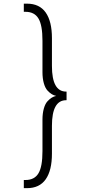

<svg xmlns="http://www.w3.org/2000/svg" viewBox="-20 -828 490 1024"><path d="M332.5 -339.5H335V-293.5H332.5Q257 -293.5 257 -157V-8.5Q257 81 223.8 128.2Q190.5 175.5 124 175.5H107V132H116Q163.5 132 185 96.5Q206.5 61 206.5 -22V-189.5Q206.5 -223.5 213.8 -249Q221 -274.5 233.2 -287.8Q245.5 -301 256.5 -307.5Q267.5 -314 279.5 -316.5Q267.5 -319 256.5 -325.5Q245.5 -332 233.2 -345.2Q221 -358.5 213.8 -384Q206.5 -409.5 206.5 -443.5V-611Q206.5 -694 185 -729.5Q163.5 -765 116 -765H107V-808.5H124Q190.5 -808.5 223.8 -761.2Q257 -714 257 -624.5V-476Q257 -339.5 332.5 -339.5Z"/></svg>

Font: League Mono Condensed UltraLight
Style: Regular
Weight: 200
Width: 1
Designer: Tyler Finck
Foundry: The League of Moveable Type / Tyler Finck
Version: Version 2.210